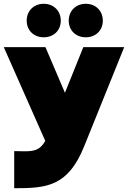

<svg xmlns="http://www.w3.org/2000/svg" viewBox="-35 -796 676 1014"><path d="M40 2V198C208 198 323 191 409 -22L621 -547H405L308 -306L205 -547H-15L204 -52C177 -3 145 3 94 3C78 3 60 2 40 2ZM418 -599C469 -599 508 -634 508 -687C508 -740 469 -776 418 -776C367 -776 328 -740 328 -687C328 -634 367 -599 418 -599ZM196 -599C247 -599 286 -634 286 -687C286 -740 247 -776 196 -776C145 -776 106 -740 106 -687C106 -634 145 -599 196 -599Z"/></svg>

Font: Chess Sans Black
Style: Regular
Weight: 900
Designer: Wolf Bōese
Foundry: Wolf Bōese
Version: Version 7.223;Glyphs 3.3 (3306)